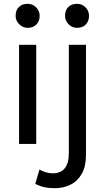

<svg xmlns="http://www.w3.org/2000/svg" viewBox="-20 -755 551 1007"><path d="M80 0V-520H170V0ZM125 -609Q99 -609 80.5 -628Q62 -647 62 -672Q62 -701 79 -718Q96 -735 125 -735Q151 -735 169.5 -716.5Q188 -698 188 -672Q188 -644 171 -626.5Q154 -609 125 -609ZM267 232Q206 232 165 209L187 134Q200 142 218.5 148Q237 154 256 154Q341 154 341 48V-520H431V57Q431 118 409 156.5Q387 195 350 213.5Q313 232 267 232ZM384 -609Q358 -609 339.5 -628Q321 -647 321 -672Q321 -701 338 -718Q355 -735 384 -735Q410 -735 428.5 -716.5Q447 -698 447 -672Q447 -644 430 -626.5Q413 -609 384 -609Z"/></svg>

Font: ABeeZee
Style: Regular
Weight: 400
Designer: Anja Meiners
Foundry: Anja Meiners
Version: Version 1.003; ttfautohint (v1.8.3)